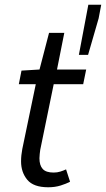

<svg xmlns="http://www.w3.org/2000/svg" viewBox="-20 -780 448 812"><path d="M183.9 12Q121.5 12 95.3 -19.8Q69.1 -51.6 69.1 -97.2Q69.1 -111 70.4 -123.5Q71.7 -135.9 74.3 -149.8L131.3 -423.8H59.6L70.9 -481.4L147.1 -486L187.4 -640.9H251.9L221.1 -486H344.5L331.8 -423.8H207.1L150.2 -146.5Q149.2 -137.5 148 -128.8Q146.8 -120.1 146.8 -110.4Q146.8 -80.7 160.7 -65.4Q174.5 -50.2 206.8 -50.2Q222 -50.2 235.3 -54.4Q248.7 -58.6 259.4 -63.7L276.3 -11.4Q260.3 -3 236.6 4.5Q212.9 12 183.9 12ZM313.6 -548 353.6 -760.1H408.1L397.2 -702.5L352.5 -548Z"/></svg>

Font: Source Sans Variable
Style: Italic
Weight: 200
Italic angle: -11°
Designer: Paul D. Hunt
Foundry: Adobe Systems Incorporated
Version: Version 3.006;hotconv 1.0.111;makeotfexe 2.5.65597